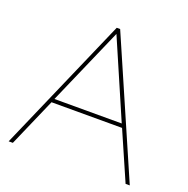

<svg xmlns="http://www.w3.org/2000/svg" viewBox="-127 -829 927 949"><g transform="rotate(20 337.0 -355.0)"><path d="M328 -710H346L655 0H633L522 -254H151L40 0H18ZM513 -274 337 -681 159 -274Z"/></g></svg>

Font: Raleway Thin
Style: Regular
Weight: 100
Designer: Matt McInerney, Pablo Impallari, Rodrigo Fuenzalida
Foundry: Matt McInerney, Pablo Impallari, Rodrigo Fuenzalida
Version: Version 4.026